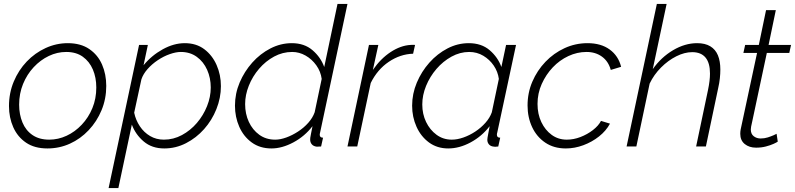

<svg xmlns="http://www.w3.org/2000/svg" viewBox="-20 -750 4070 983"><path d="M223 10Q157 10 113.5 -19.5Q70 -49 48 -98.5Q26 -148 26 -207Q26 -274 50.5 -332.5Q75 -391 117 -435Q159 -479 213.5 -504Q268 -529 327 -529Q393 -529 437 -499Q481 -469 502.5 -419.5Q524 -370 524 -310Q524 -244 500 -186Q476 -128 434 -83.5Q392 -39 338 -14.5Q284 10 223 10ZM232 -35Q278 -35 321 -55Q364 -75 398.5 -111.5Q433 -148 453 -196.5Q473 -245 473 -302Q473 -353 455.5 -394Q438 -435 404 -459.5Q370 -484 319 -484Q273 -484 230 -463.5Q187 -443 152.5 -406Q118 -369 98 -320Q78 -271 78 -214Q78 -164 95 -123Q112 -82 146.5 -58.5Q181 -35 232 -35Z M692 -520H737L715 -416Q756 -466 813 -497.5Q870 -529 926 -529Q985 -529 1026 -498Q1067 -467 1089 -417Q1111 -367 1111 -309Q1111 -249 1088 -191.5Q1065 -134 1025 -89Q985 -44 932.5 -17Q880 10 821 10Q758 10 716 -25.5Q674 -61 655 -112L586 213H536ZM819 -35Q868 -35 911.5 -58.5Q955 -82 988 -120.5Q1021 -159 1040 -206.5Q1059 -254 1059 -302Q1059 -351 1040.5 -392.5Q1022 -434 987.5 -459Q953 -484 906 -484Q881 -484 849.5 -473Q818 -462 788 -442Q758 -422 735.5 -396.5Q713 -371 704 -344L667 -173Q675 -135 696 -103.5Q717 -72 748.5 -53.5Q780 -35 819 -35Z M1370 10Q1311 10 1269 -20.5Q1227 -51 1205 -101Q1183 -151 1183 -209Q1183 -271 1207 -327.5Q1231 -384 1271.5 -429.5Q1312 -475 1364.5 -502Q1417 -529 1474 -529Q1538 -529 1580 -493Q1622 -457 1640 -407L1708 -730H1759L1619 -72Q1618 -68 1617.5 -65.5Q1617 -63 1617 -60Q1617 -45 1634 -45L1624 0Q1617 0 1611.5 0.5Q1606 1 1602 1Q1585 -1 1576.5 -11Q1568 -21 1568 -35Q1568 -39 1568.5 -44.5Q1569 -50 1572 -64Q1575 -78 1580 -104Q1540 -52 1482 -21Q1424 10 1370 10ZM1389 -35Q1415 -35 1445.5 -46Q1476 -57 1506 -76.5Q1536 -96 1558.5 -121.5Q1581 -147 1591 -175L1627 -346Q1622 -384 1599.5 -415.5Q1577 -447 1544.5 -465.5Q1512 -484 1476 -484Q1427 -484 1383.5 -460.5Q1340 -437 1306.5 -398Q1273 -359 1254 -311.5Q1235 -264 1235 -217Q1235 -167 1254 -126Q1273 -85 1307.5 -60Q1342 -35 1389 -35Z M1869 -520H1917L1889 -392Q1929 -450 1980 -483.5Q2031 -517 2082 -520Q2089 -521 2095 -520.5Q2101 -520 2105 -520L2095 -475Q2029 -473 1970.5 -433.5Q1912 -394 1878 -325L1809 0H1759Z M2275 10Q2218 10 2176.5 -20.5Q2135 -51 2112.5 -101Q2090 -151 2090 -209Q2090 -270 2114 -327Q2138 -384 2178.5 -429.5Q2219 -475 2271 -502Q2323 -529 2380 -529Q2445 -529 2487 -493Q2529 -457 2547 -407L2571 -520H2622L2526 -72Q2525 -69 2524.5 -66Q2524 -63 2524 -60Q2524 -45 2541 -45L2531 0Q2525 0 2520 1Q2515 2 2511 1Q2493 0 2484 -10Q2475 -20 2475 -34Q2475 -39 2476 -45Q2477 -51 2479.5 -64.5Q2482 -78 2487 -104Q2447 -52 2389.5 -21Q2332 10 2275 10ZM2293 -35Q2321 -35 2352.5 -46Q2384 -57 2413.5 -76.5Q2443 -96 2465.5 -121.5Q2488 -147 2498 -175L2534 -346Q2529 -383 2508 -414Q2487 -445 2454.5 -464.5Q2422 -484 2382 -484Q2335 -484 2291.5 -460Q2248 -436 2214.5 -397Q2181 -358 2161.5 -310.5Q2142 -263 2142 -215Q2142 -166 2161.5 -125.5Q2181 -85 2215 -60Q2249 -35 2293 -35Z M2877 10Q2816 10 2772 -19.5Q2728 -49 2704.5 -99Q2681 -149 2681 -210Q2681 -275 2705.5 -332Q2730 -389 2772.5 -433.5Q2815 -478 2870.5 -503.5Q2926 -529 2988 -529Q3057 -529 3101.5 -496.5Q3146 -464 3160 -408L3107 -392Q3095 -436 3062 -460Q3029 -484 2983 -484Q2935 -484 2890 -463Q2845 -442 2810 -405Q2775 -368 2753.5 -320Q2732 -272 2732 -218Q2732 -166 2751.5 -125Q2771 -84 2804.5 -59.5Q2838 -35 2882 -35Q2917 -35 2952 -48.5Q2987 -62 3015.5 -84Q3044 -106 3057 -131L3103 -117Q3083 -80 3047 -51.5Q3011 -23 2966.5 -6.5Q2922 10 2877 10Z M3343 -730H3393L3322 -396Q3365 -457 3426 -493Q3487 -529 3549 -529Q3590 -529 3616.5 -513Q3643 -497 3655.5 -467Q3668 -437 3668 -394Q3668 -373 3665.5 -349Q3663 -325 3657 -299L3594 0H3544L3605 -290Q3610 -314 3612.5 -335Q3615 -356 3615 -373Q3615 -428 3592 -455.5Q3569 -483 3524 -483Q3485 -483 3443 -462Q3401 -441 3364.5 -404.5Q3328 -368 3306 -322L3238 0H3188Z M3770 -65Q3770 -70 3770.5 -76Q3771 -82 3772 -87L3856 -479H3786L3795 -520H3865L3902 -698H3952L3915 -520H4030L4021 -479H3906L3831 -127Q3827 -110 3825.5 -101.5Q3824 -93 3824 -87Q3824 -64 3839 -52.5Q3854 -41 3874 -41Q3894 -41 3911 -46.5Q3928 -52 3940.5 -57.5Q3953 -63 3956 -65L3962 -25Q3957 -21 3940.5 -13.5Q3924 -6 3901 0Q3878 6 3851 6Q3816 6 3793 -12.5Q3770 -31 3770 -65Z"/></svg>

Font: Raleway Thin Light
Style: Italic
Weight: 300
Italic angle: -12°
Version: Version 4.026